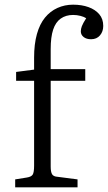

<svg xmlns="http://www.w3.org/2000/svg" viewBox="-20 -802 462 822"><path d="M45 0V-34L95 -42Q114 -45 120 -54.5Q126 -64 126 -93V-456H49V-494L126 -504V-555Q126 -613 138 -656Q150 -699 172.5 -726.5Q195 -754 226 -768Q257 -782 293 -782Q330 -782 359 -771.5Q388 -761 405 -741Q422 -721 422 -691Q422 -667 408 -650.5Q394 -634 370 -634Q350 -634 338 -643.5Q326 -653 326 -668Q326 -678 330.5 -690Q335 -702 349 -724Q340 -730 324.5 -734Q309 -738 293 -738Q262 -738 240 -722.5Q218 -707 207.5 -675Q197 -643 197 -592V-506H345V-456H197V-89Q197 -66 203 -56Q209 -46 227 -45L312 -34V0Z"/></svg>

Font: Literata 18pt Light
Style: Regular
Weight: 300
Designer: Latin by Veronika Burian and Jose Scaglione. Greek by Irene Vlachou. Cyrillic by Vera Evstafieva.
Foundry: TypeTogether
Version: Version 3.103;gftools[0.9.29]